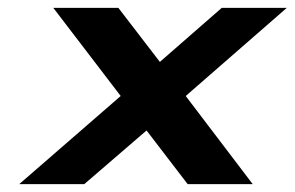

<svg xmlns="http://www.w3.org/2000/svg" viewBox="-20 -470 752 490"><path d="M29 0H195L354 -137L459 0H625L454 -225L712 -450H546L388 -312L282 -450H116L288 -225Z"/></svg>

Font: Charger EcoBlack
Style: Obl
Weight: 1000
Designer: Jasper
Foundry: Cannot Into Space Fonts
Version: Version 1.1